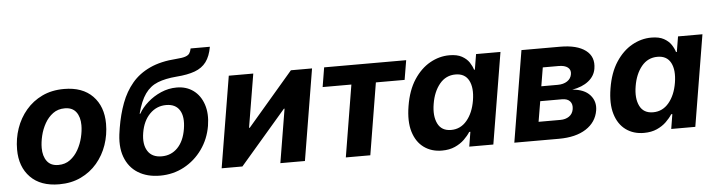

<svg xmlns="http://www.w3.org/2000/svg" viewBox="-46 -930 4273 1144"><g transform="rotate(-5 2090.5 -358.5)"><path d="M268.1 10.7Q157.2 10.7 96.4 -51.5Q35.6 -113.8 35.6 -217.3Q35.6 -283.2 56.4 -343.3Q77.1 -403.3 117.2 -450.7Q157.2 -498 214.6 -525.4Q272 -552.7 345.2 -552.7Q455.6 -552.7 516.4 -490.5Q577.1 -428.2 577.1 -324.7Q577.1 -258.8 556.4 -198.5Q535.6 -138.2 495.6 -91.1Q455.6 -43.9 398.2 -16.6Q340.8 10.7 268.1 10.7ZM272.9 -104.5Q314 -104.5 343.5 -126.5Q373 -148.4 392.3 -182.9Q411.6 -217.3 420.9 -256.1Q430.2 -294.9 430.2 -328.6Q430.2 -377.9 407.7 -407.7Q385.3 -437.5 339.8 -437.5Q298.8 -437.5 269.3 -415.8Q239.7 -394 220.5 -359.9Q201.2 -325.7 191.9 -286.9Q182.6 -248 182.6 -213.9Q182.6 -165 205.1 -134.8Q227.5 -104.5 272.9 -104.5Z M871.6 11.7Q794.4 11.7 740 -22Q685.5 -55.7 661.9 -120.1Q638.2 -184.6 653.8 -276.4L656.2 -292.5Q669.4 -372.1 694.3 -438.7Q719.2 -505.4 761.5 -555.7Q803.7 -606 868.9 -636.2Q934.1 -666.5 1027.8 -672.9Q1063.5 -675.3 1081.8 -681.4Q1100.1 -687.5 1107.4 -698.7Q1114.7 -710 1118.2 -727.5H1233.4Q1223.6 -671.4 1198.7 -637.9Q1173.8 -604.5 1130.1 -588.4Q1086.4 -572.3 1019.5 -567.4Q952.6 -562 907 -543.9Q861.3 -525.9 831.3 -483.9Q801.3 -441.9 781.7 -366.2H785.6Q805.2 -401.4 840.6 -432.6Q876 -463.9 920.9 -483.4Q965.8 -502.9 1014.6 -502.9Q1072.8 -502.9 1114.5 -472.2Q1156.2 -441.4 1174.6 -386.2Q1192.9 -331.1 1181.2 -259.3Q1168 -181.2 1124.3 -119.9Q1080.6 -58.6 1015.1 -23.4Q949.7 11.7 871.6 11.7ZM891.1 -102.1Q947.8 -102.1 986.3 -141.6Q1024.9 -181.2 1036.6 -253.4Q1048.3 -325.2 1023.9 -364.7Q999.5 -404.3 943.4 -404.3Q886.2 -404.3 845.5 -363.3Q804.7 -322.3 793 -251.5Q781.7 -183.1 807.4 -142.6Q833 -102.1 891.1 -102.1Z M1738.3 0H1591.3L1644.5 -321.3H1640.6L1364.3 0H1240.2L1330.6 -545.9H1477.1L1423.8 -226.1H1428.2L1702.1 -545.9H1828.6Z M1982.9 0 2053.7 -429.7H1881.8L1900.9 -545.9H2391.6L2372.1 -429.7H2200.2L2129.4 0Z M2557.6 9.3Q2495.1 9.3 2450 -23.4Q2404.8 -56.2 2385.7 -118.9Q2366.7 -181.6 2381.8 -272.5Q2397 -365.7 2437.7 -428Q2478.5 -490.2 2534.2 -521.5Q2589.8 -552.7 2650.4 -552.7Q2696.3 -552.7 2724.6 -537.1Q2752.9 -521.5 2768.1 -498.8Q2783.2 -476.1 2789.6 -454.1H2794.4L2809.6 -545.9H2955.6L2865.2 0H2721.2L2735.4 -87.4H2728.5Q2714.4 -64.9 2691.4 -42.7Q2668.5 -20.5 2635.3 -5.6Q2602.1 9.3 2557.6 9.3ZM2622.6 -108.4Q2679.2 -108.4 2717 -153.6Q2754.9 -198.7 2767.1 -272.5Q2779.3 -347.2 2756.1 -391.4Q2732.9 -435.5 2676.8 -435.5Q2618.7 -435.5 2581.3 -389.9Q2543.9 -344.2 2532.2 -272.5Q2520 -200.7 2542.7 -154.5Q2565.4 -108.4 2622.6 -108.4Z M2990.7 0 3081.1 -545.9H3312.5Q3413.1 -545.9 3464.6 -507.1Q3516.1 -468.3 3504.4 -397.9Q3497.1 -354 3460 -324.5Q3422.9 -294.9 3362.3 -284.7Q3433.6 -279.3 3467.8 -241Q3502 -202.6 3493.2 -148.9Q3481.4 -79.1 3419.9 -39.6Q3358.4 0 3257.8 0ZM3145.5 -111.3H3276.4Q3307.1 -111.3 3328.4 -126Q3349.6 -140.6 3354.5 -168.5Q3359.4 -197.8 3344.2 -215.3Q3329.1 -232.9 3296.4 -232.9H3166ZM3180.2 -320.8H3278.3Q3312.5 -320.8 3335.2 -335.7Q3357.9 -350.6 3362.3 -377.4Q3366.7 -403.3 3348.1 -417.7Q3329.6 -432.1 3293.5 -432.1H3198.7Z M3765.6 9.3Q3703.1 9.3 3658 -23.4Q3612.8 -56.2 3593.8 -118.9Q3574.7 -181.6 3589.8 -272.5Q3605 -365.7 3645.8 -428Q3686.5 -490.2 3742.2 -521.5Q3797.9 -552.7 3858.4 -552.7Q3904.3 -552.7 3932.6 -537.1Q3960.9 -521.5 3976.1 -498.8Q3991.2 -476.1 3997.6 -454.1H4002.4L4017.6 -545.9H4163.6L4073.2 0H3929.2L3943.4 -87.4H3936.5Q3922.4 -64.9 3899.4 -42.7Q3876.5 -20.5 3843.3 -5.6Q3810.1 9.3 3765.6 9.3ZM3830.6 -108.4Q3887.2 -108.4 3925 -153.6Q3962.9 -198.7 3975.1 -272.5Q3987.3 -347.2 3964.1 -391.4Q3940.9 -435.5 3884.8 -435.5Q3826.7 -435.5 3789.3 -389.9Q3752 -344.2 3740.2 -272.5Q3728 -200.7 3750.7 -154.5Q3773.4 -108.4 3830.6 -108.4Z"/></g></svg>

Font: Inter
Style: Bold Italic
Weight: 700
Italic angle: -9.39999°
Designer: Rasmus Andersson
Foundry: rsms
Version: Version 4.001;git-9221beed3